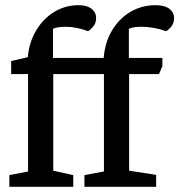

<svg xmlns="http://www.w3.org/2000/svg" viewBox="-20 -719 690 739"><path d="M16 0V-45L88 -59V-434H23V-484L87 -499Q92 -556 119 -601.5Q146 -647 188.5 -673Q231 -699 282 -699Q315 -699 332.5 -685Q350 -671 350 -650Q350 -630 338.5 -616.5Q327 -603 319 -599Q298 -607 276 -611.5Q254 -616 233 -616Q221 -616 207.5 -614.5Q194 -613 184 -608V-496H379Q384 -556 411 -601.5Q438 -647 481.5 -673Q525 -699 579 -699Q614 -699 632 -685Q650 -671 650 -650Q650 -630 639 -616.5Q628 -603 619 -599Q597 -607 572.5 -611.5Q548 -616 525 -616Q513 -616 499.5 -614.5Q486 -613 476 -608V-496H605V-464L592 -434H477V-62L581 -46V0H305V-45L380 -59V-434H185V-62L262 -45V0Z"/></svg>

Font: Faustina Medium
Style: Regular
Weight: 500
Designer: Alfonso Garcia
Foundry: http://www.omnibus-type.com
Version: Version 1.200